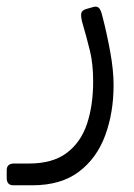

<svg xmlns="http://www.w3.org/2000/svg" viewBox="-70 -308 401 573"><path d="M-30 245Q-40 245 -45 239.5Q-50 234 -50 223V200Q-50 190 -44.5 185Q-39 180 -28 180H17Q87 180 129 148.5Q171 117 189.5 62Q208 7 208 -65Q208 -117 198.5 -156Q189 -195 175 -243Q171 -259 172.5 -268Q174 -277 187 -281L208 -287Q218 -290 224.5 -285Q231 -280 236 -258Q249 -208 259 -153Q269 -98 269 -54Q269 28 244 96Q219 164 165.5 204.5Q112 245 26 245Z"/></svg>

Font: Rubik Light
Style: Regular
Weight: 300
Designer: Hubert and Fischer
Foundry: Hubert and Fischer
Version: Version 2.300;gftools[0.9.30]